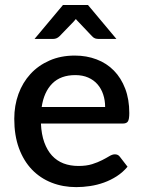

<svg xmlns="http://www.w3.org/2000/svg" viewBox="-20 -740 571 767"><path d="M279 -518C241.3 -518 207.6 -511.4 177.8 -498.2C147.9 -485.1 122.6 -467.2 101.7 -444.5C80.9 -421.8 64.9 -395.2 53.7 -364.5C42.6 -333.8 37 -300.8 37 -265.5C37 -221.2 43.2 -182 55.7 -148C68.2 -114 85.6 -85.5 107.7 -62.5C129.9 -39.5 156.1 -22.1 186.2 -10.3C216.4 1.6 249.2 7.5 284.5 7.5C302.5 7.5 321 6.1 340 3.2C359 0.4 377.5 -4.3 395.5 -10.8C413.5 -17.3 430.5 -25.7 446.5 -36C462.5 -46.3 476.8 -59 489.5 -74L459 -113.5C454.3 -120.2 447.7 -123.5 439 -123.5C432.3 -123.5 425 -121.1 417 -116.3C409 -111.4 399.3 -106.1 388 -100.3C376.7 -94.4 363.3 -89.1 348 -84.2C332.7 -79.4 314.5 -77 293.5 -77C271.5 -77 251.6 -80.4 233.7 -87.2C215.9 -94.1 200.6 -104.5 187.7 -118.5C174.9 -132.5 164.7 -150.1 157 -171.2C149.3 -192.4 144.8 -217.5 143.5 -246.5H471C480.7 -246.5 487.3 -249.3 491 -255C494.7 -260.7 496.5 -271.8 496.5 -288.5C496.5 -324.8 491.1 -357.2 480.2 -385.7C469.4 -414.2 454.3 -438.3 435 -458C415.7 -477.7 392.7 -492.6 366 -502.7C339.3 -512.9 310.3 -518 279 -518ZM281 -440C300.3 -440 317.4 -436.7 332.2 -430.2C347.1 -423.7 359.5 -414.7 369.5 -403.2C379.5 -391.7 387.1 -378.2 392.2 -362.7C397.4 -347.2 400 -330.5 400 -312.5H146.5C152.5 -352.8 166.7 -384.2 189 -406.5C211.3 -428.8 242 -440 281 -440ZM445 -584.5 331.5 -720H231.5L118 -584.5H192.5C197.2 -584.5 201.7 -585.4 206 -587.2C210.3 -589.1 214.3 -591.8 218 -595.5L274 -653.5C277 -656.5 280 -660 283 -664C284.7 -662 286.2 -660.2 287.7 -658.5C289.2 -656.8 290.8 -655.2 292.5 -653.5L347.5 -595.5C351.8 -590.8 356.1 -587.8 360.2 -586.5C364.4 -585.2 368.7 -584.5 373 -584.5Z"/></svg>

Font: Lato Semibold
Style: Regular
Weight: 600
Designer: Lukasz Dziedzic
Foundry: tyPoland Lukasz Dziedzic
Version: Version 2.006; 2014-01-15